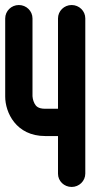

<svg xmlns="http://www.w3.org/2000/svg" viewBox="-28 -737 412 757"><path d="M308.3 -52.6V-664.5C308.3 -693.6 284.2 -717.2 254.5 -717.2C224.8 -717.2 200.7 -693.6 200.7 -664.4V-308.2H150.4C121.7 -308.2 113.6 -318.9 108.3 -328.5C101 -341.7 100.2 -356.4 100.1 -357.7V-664.4C100.1 -693.6 76 -717.2 46.3 -717.2C16.6 -717.2 -7.5 -693.5 -7.5 -664.2V-356.2C-7.5 -294.1 34.8 -200.6 150.4 -200.6H200.7V-51.8C200.7 -23.1 224.8 0.1 254.5 0.1C284.2 0.1 308.3 -23.5 308.3 -52.6Z"/></svg>

Font: Cactron
Style: Bold
Weight: 900
Version: Version 1.0